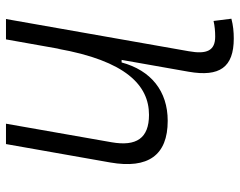

<svg xmlns="http://www.w3.org/2000/svg" viewBox="-98 -684 783 626"><g transform="rotate(90 293.0 -371.5)"><path d="M383.8 0H450.2L510.3 -340.3C531.7 -463.4 486.8 -527.3 374.5 -527.3C277.3 -527.3 210 -472.7 184.1 -377H175.8L214.4 -595.7C231.9 -696.3 200.2 -742.7 106 -742.7C84.5 -742.7 63 -740.7 41.5 -734.9L48.8 -676.8C65.9 -680.7 83 -682.1 100.1 -682.1C145.5 -682.1 158.2 -654.8 147.5 -595.7L42.5 0H108.9L140.6 -178.2L139.2 -167.5C178.7 -391.1 258.8 -466.3 355 -466.3C431.2 -466.3 458.5 -425.3 444.3 -344.2Z"/></g></svg>

Font: Cascadia Mono PL Light
Style: Italic
Weight: 300
Italic angle: -10°
Monospace: yes
Designer: Aaron Bell
Foundry: Saja Typeworks
Version: Version 2404.023